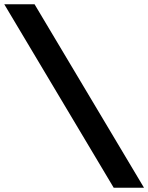

<svg xmlns="http://www.w3.org/2000/svg" viewBox="-126 -880 695 900"><path d="M407 0H549L36 -860H-106Z"/></svg>

Font: Poland Can Into
Style: Bold
Weight: 700
Foundry: Cannot Into Space Fonts
Version: Version 0.99